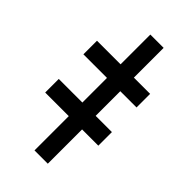

<svg xmlns="http://www.w3.org/2000/svg" viewBox="-223 -773 834 834"><g transform="rotate(45 194.0 -356.0)"><path d="M253.9 -711.6V0H172.2V-711.6ZM353.7 -528.8V-445.3H27.3V-528.8ZM353.7 -294V-210.6H27.3V-294Z"/></g></svg>

Font: Interface Medium
Style: Regular
Weight: 500
Designer: Rasmus Andersson
Foundry: rsms
Version: Version 1.8